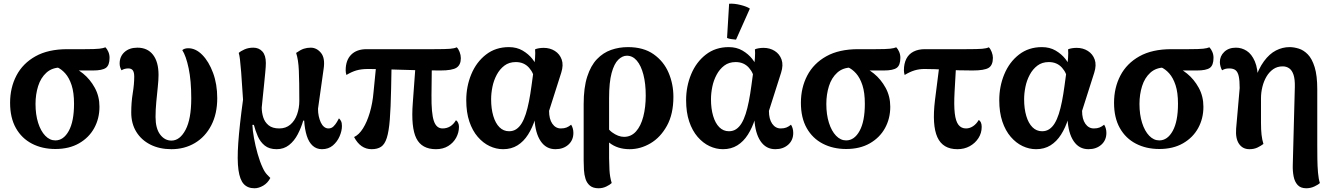

<svg xmlns="http://www.w3.org/2000/svg" viewBox="-20 -783 7120 1027"><path d="M276 14Q206 14 151 -14.5Q96 -43 65 -98Q34 -153 34 -233Q34 -314 68 -379Q102 -444 170 -482Q238 -520 341 -520H434Q489 -520 511 -522.5Q533 -525 544 -530Q553 -521 559.5 -506Q566 -491 566 -474Q566 -434 546.5 -420Q527 -406 477 -406H354L307 -422Q259 -422 228.5 -394.5Q198 -367 184 -322.5Q170 -278 170 -227Q170 -170 184 -126Q198 -82 222 -57Q246 -32 276 -32Q320 -32 348 -83Q376 -134 376 -228Q376 -288 363 -327.5Q350 -367 329 -390.5Q308 -414 284 -424L348 -430Q387 -420 424.5 -389.5Q462 -359 487 -313.5Q512 -268 512 -212Q512 -149 484 -98Q456 -47 403 -16.5Q350 14 276 14Z M897 15Q833 15 784.5 -9.5Q736 -34 709 -78Q682 -122 682 -181Q682 -235 690 -284Q698 -333 698 -373Q698 -396 690.5 -406.5Q683 -417 666 -417Q656 -417 647 -414.5Q638 -412 630 -407Q620 -424 620 -443Q620 -481 646 -504.5Q672 -528 715 -528Q769 -528 798.5 -490Q828 -452 828 -382Q828 -356 824 -318Q820 -280 816 -238Q812 -196 812 -158Q812 -96 836.5 -63.5Q861 -31 897 -31Q942 -31 972.5 -88.5Q1003 -146 1003 -257Q1003 -352 989 -418Q975 -484 955 -515Q967 -525 987 -525Q1027 -525 1062 -489.5Q1097 -454 1119.5 -393.5Q1142 -333 1142 -258Q1142 -174 1110 -112.5Q1078 -51 1022.5 -18Q967 15 897 15Z M1341 224Q1305 224 1284 201.5Q1263 179 1255.5 126Q1248 73 1254.5 -19Q1261 -111 1280 -250L1270 -397Q1266 -444 1263.5 -465.5Q1261 -487 1257 -500Q1268 -510 1288.5 -519Q1309 -528 1335 -528Q1365 -528 1383.5 -507.5Q1402 -487 1402 -446Q1402 -428 1399 -397Q1396 -366 1392.5 -330.5Q1389 -295 1385.5 -262.5Q1382 -230 1380 -208Q1380 -181 1388 -155.5Q1396 -130 1416.5 -113Q1437 -96 1474 -96Q1509 -96 1533 -116.5Q1557 -137 1569 -171Q1581 -205 1581 -243Q1581 -347 1578.5 -405.5Q1576 -464 1564 -500Q1588 -517 1605.5 -522.5Q1623 -528 1642 -528Q1674 -528 1697 -500Q1720 -472 1711 -414L1681 -201Q1681 -180 1685 -161.5Q1689 -143 1696 -128Q1703 -113 1713.5 -104.5Q1724 -96 1737 -96Q1753 -96 1764 -107Q1775 -118 1782.5 -131Q1790 -144 1793 -150Q1799 -145 1804 -135.5Q1809 -126 1809 -109Q1809 -83 1796.5 -54Q1784 -25 1760.5 -5Q1737 15 1702 15Q1673 15 1652.5 -3.5Q1632 -22 1621 -56.5Q1610 -91 1607 -138H1602Q1591 -100 1572.5 -64.5Q1554 -29 1526 -7Q1498 15 1460 15Q1420 15 1396 -4.5Q1372 -24 1359 -54Q1346 -84 1338 -115H1330Q1331 -86 1338.5 -44.5Q1346 -3 1358 39.5Q1370 82 1385 114Q1396 138 1408.5 151Q1421 164 1426 169Q1412 196 1388 210Q1364 224 1341 224Z M2312 15Q2236 15 2207 -43Q2178 -101 2188 -232L2204 -451H2290L2288 -274Q2287 -177 2300.5 -136.5Q2314 -96 2347 -96Q2370 -96 2388 -107Q2406 -118 2419 -140Q2426 -136 2430.5 -126Q2435 -116 2435 -105Q2435 -74 2420 -46.5Q2405 -19 2377.5 -2Q2350 15 2312 15ZM1968 15Q1908 15 1874 -50Q1900 -62 1921.5 -96Q1943 -130 1958 -180.5Q1973 -231 1978 -290L1995 -462H2075L2072 -306Q2070 -206 2065 -143Q2060 -80 2049 -45.5Q2038 -11 2018.5 2Q1999 15 1968 15ZM1833 -382Q1829 -394 1829 -407Q1829 -461 1858.5 -490.5Q1888 -520 1941 -520H2303Q2363 -520 2387 -522Q2411 -524 2423 -530Q2432 -522 2438.5 -505Q2445 -488 2445 -472Q2445 -436 2422 -421Q2399 -406 2336 -406Q2285 -406 2229.5 -407Q2174 -408 2121 -410Q2068 -412 2023.5 -413Q1979 -414 1950 -414Q1913 -414 1887 -406.5Q1861 -399 1833 -382Z M2671 15Q2634 15 2599 -1.5Q2564 -18 2535.5 -51Q2507 -84 2490.5 -133Q2474 -182 2474 -247Q2474 -321 2501 -386Q2528 -451 2579.5 -491Q2631 -531 2702 -531Q2744 -531 2775.5 -512.5Q2807 -494 2827.5 -468Q2848 -442 2855 -417L2838 -352Q2837 -390 2810 -420.5Q2783 -451 2739 -451Q2703 -451 2678 -432Q2653 -413 2637 -383Q2621 -353 2614 -318.5Q2607 -284 2607 -252Q2607 -202 2618.5 -163Q2630 -124 2651.5 -102.5Q2673 -81 2703 -81Q2725 -81 2741.5 -92Q2758 -103 2770.5 -123.5Q2783 -144 2792.5 -173.5Q2802 -203 2809.5 -241Q2817 -279 2823 -324L2835 -412Q2840 -444 2842 -473Q2844 -502 2842 -519Q2850 -523 2863 -525Q2876 -527 2888 -527Q2922 -527 2948 -510.5Q2974 -494 2984.5 -464.5Q2995 -435 2982 -394L2917 -190Q2917 -146 2934.5 -121Q2952 -96 2980 -96Q2998 -96 3010.5 -101Q3023 -106 3035 -116Q3047 -97 3047 -72Q3047 -33 3020 -9Q2993 15 2951 15Q2901 15 2872 -28Q2843 -71 2839 -148H2843Q2828 -100 2804.5 -63Q2781 -26 2748 -5.5Q2715 15 2671 15Z M3182 224Q3152 224 3135.5 210Q3119 196 3112 174Q3105 152 3103.5 126Q3102 100 3102 76V-226Q3102 -314 3121 -373Q3140 -432 3173 -466.5Q3206 -501 3248.5 -516Q3291 -531 3339 -531Q3422 -531 3476 -493Q3530 -455 3556 -394.5Q3582 -334 3582 -265Q3582 -173 3547.5 -110.5Q3513 -48 3459.5 -16.5Q3406 15 3348 15Q3283 15 3239.5 -19.5Q3196 -54 3160 -109L3198 -164Q3220 -100 3253.5 -75.5Q3287 -51 3318 -51Q3356 -51 3382 -80Q3408 -109 3421 -159.5Q3434 -210 3434 -272Q3434 -336 3421.5 -384Q3409 -432 3386.5 -458.5Q3364 -485 3333 -485Q3309 -485 3287 -463.5Q3265 -442 3251.5 -392.5Q3238 -343 3238 -258V63Q3238 87 3240 125.5Q3242 164 3252 196Q3243 205 3223.5 214.5Q3204 224 3182 224Z M3847 15Q3810 15 3775 -1.5Q3740 -18 3711.5 -51Q3683 -84 3666.5 -133Q3650 -182 3650 -247Q3650 -321 3677 -386Q3704 -451 3755.5 -491Q3807 -531 3878 -531Q3920 -531 3951.5 -512.5Q3983 -494 4003.5 -468Q4024 -442 4031 -417L4014 -352Q4013 -390 3986 -420.5Q3959 -451 3915 -451Q3879 -451 3854 -432Q3829 -413 3813 -383Q3797 -353 3790 -318.5Q3783 -284 3783 -252Q3783 -202 3794.5 -163Q3806 -124 3827.5 -102.5Q3849 -81 3879 -81Q3901 -81 3917.5 -92Q3934 -103 3946.5 -123.5Q3959 -144 3968.5 -173.5Q3978 -203 3985.5 -241Q3993 -279 3999 -324L4011 -412Q4016 -444 4018 -473Q4020 -502 4018 -519Q4026 -523 4039 -525Q4052 -527 4064 -527Q4098 -527 4124 -510.5Q4150 -494 4160.5 -464.5Q4171 -435 4158 -394L4093 -190Q4093 -146 4110.5 -121Q4128 -96 4156 -96Q4174 -96 4186.5 -101Q4199 -106 4211 -116Q4223 -97 4223 -72Q4223 -33 4196 -9Q4169 15 4127 15Q4077 15 4048 -28Q4019 -71 4015 -148H4019Q4004 -100 3980.5 -63Q3957 -26 3924 -5.5Q3891 15 3847 15ZM3917 -571Q3905 -572 3891 -574Q3877 -576 3869 -580L3880 -763Q3907 -765 3941 -756.5Q3975 -748 3991 -737Z M4506 14Q4436 14 4381 -14.5Q4326 -43 4295 -98Q4264 -153 4264 -233Q4264 -314 4298 -379Q4332 -444 4400 -482Q4468 -520 4571 -520H4664Q4719 -520 4741 -522.5Q4763 -525 4774 -530Q4783 -521 4789.5 -506Q4796 -491 4796 -474Q4796 -434 4776.5 -420Q4757 -406 4707 -406H4584L4537 -422Q4489 -422 4458.5 -394.5Q4428 -367 4414 -322.5Q4400 -278 4400 -227Q4400 -170 4414 -126Q4428 -82 4452 -57Q4476 -32 4506 -32Q4550 -32 4578 -83Q4606 -134 4606 -228Q4606 -288 4593 -327.5Q4580 -367 4559 -390.5Q4538 -414 4514 -424L4578 -430Q4617 -420 4654.5 -389.5Q4692 -359 4717 -313.5Q4742 -268 4742 -212Q4742 -149 4714 -98Q4686 -47 4633 -16.5Q4580 14 4506 14Z M5101 15Q5023 15 4994 -49Q4965 -113 4981 -246L5007 -451H5095L5086 -292Q5082 -220 5087 -177Q5092 -134 5107 -115Q5122 -96 5147 -96Q5167 -96 5185 -108Q5203 -120 5215 -141Q5223 -137 5227 -127.5Q5231 -118 5231 -104Q5231 -71 5213.5 -44Q5196 -17 5167 -1Q5138 15 5101 15ZM4819 -382Q4815 -394 4815 -407Q4815 -443 4828 -468.5Q4841 -494 4866.5 -507Q4892 -520 4927 -520H5149Q5209 -520 5233 -522Q5257 -524 5269 -530Q5278 -522 5284.5 -505Q5291 -488 5291 -474Q5291 -434 5268 -420Q5245 -406 5182 -406Q5103 -406 5040.5 -410Q4978 -414 4925 -414Q4897 -414 4872 -406.5Q4847 -399 4819 -382Z M5522 15Q5485 15 5450 -1.5Q5415 -18 5386.5 -51Q5358 -84 5341.5 -133Q5325 -182 5325 -247Q5325 -321 5352 -386Q5379 -451 5430.5 -491Q5482 -531 5553 -531Q5595 -531 5626.5 -512.5Q5658 -494 5678.5 -468Q5699 -442 5706 -417L5689 -352Q5688 -390 5661 -420.5Q5634 -451 5590 -451Q5554 -451 5529 -432Q5504 -413 5488 -383Q5472 -353 5465 -318.5Q5458 -284 5458 -252Q5458 -202 5469.5 -163Q5481 -124 5502.5 -102.5Q5524 -81 5554 -81Q5576 -81 5592.5 -92Q5609 -103 5621.5 -123.5Q5634 -144 5643.5 -173.5Q5653 -203 5660.5 -241Q5668 -279 5674 -324L5686 -412Q5691 -444 5693 -473Q5695 -502 5693 -519Q5701 -523 5714 -525Q5727 -527 5739 -527Q5773 -527 5799 -510.5Q5825 -494 5835.5 -464.5Q5846 -435 5833 -394L5768 -190Q5768 -146 5785.5 -121Q5803 -96 5831 -96Q5849 -96 5861.5 -101Q5874 -106 5886 -116Q5898 -97 5898 -72Q5898 -33 5871 -9Q5844 15 5802 15Q5752 15 5723 -28Q5694 -71 5690 -148H5694Q5679 -100 5655.5 -63Q5632 -26 5599 -5.5Q5566 15 5522 15Z M6181 14Q6111 14 6056 -14.5Q6001 -43 5970 -98Q5939 -153 5939 -233Q5939 -314 5973 -379Q6007 -444 6075 -482Q6143 -520 6246 -520H6339Q6394 -520 6416 -522.5Q6438 -525 6449 -530Q6458 -521 6464.5 -506Q6471 -491 6471 -474Q6471 -434 6451.5 -420Q6432 -406 6382 -406H6259L6212 -422Q6164 -422 6133.5 -394.5Q6103 -367 6089 -322.5Q6075 -278 6075 -227Q6075 -170 6089 -126Q6103 -82 6127 -57Q6151 -32 6181 -32Q6225 -32 6253 -83Q6281 -134 6281 -228Q6281 -288 6268 -327.5Q6255 -367 6234 -390.5Q6213 -414 6189 -424L6253 -430Q6292 -420 6329.5 -389.5Q6367 -359 6392 -313.5Q6417 -268 6417 -212Q6417 -149 6389 -98Q6361 -47 6308 -16.5Q6255 14 6181 14Z M6967 224Q6937 224 6921 206.5Q6905 189 6899.5 160.5Q6894 132 6895 100L6906 -317Q6907 -359 6899 -383Q6891 -407 6876 -417.5Q6861 -428 6841 -428Q6812 -428 6790.5 -413Q6769 -398 6754.5 -373.5Q6740 -349 6732.5 -318.5Q6725 -288 6725 -258V-126Q6725 -88 6728 -62Q6731 -36 6738 -13Q6725 -3 6706.5 6Q6688 15 6663 15Q6627 15 6607.5 -13.5Q6588 -42 6592 -95L6611 -312Q6611 -352 6606 -375Q6601 -398 6589 -407.5Q6577 -417 6555 -417Q6543 -417 6534 -414.5Q6525 -412 6517 -407Q6512 -415 6508.5 -427.5Q6505 -440 6505 -451Q6505 -483 6528.5 -505.5Q6552 -528 6591 -528Q6622 -528 6648.5 -511Q6675 -494 6692 -455Q6709 -416 6709 -348L6691 -353Q6712 -416 6741 -455.5Q6770 -495 6805 -513Q6840 -531 6878 -531Q6901 -531 6927 -523Q6953 -515 6975.5 -492Q6998 -469 7012 -424Q7026 -379 7026 -305V-3Q7026 29 7026.5 67.5Q7027 106 7030 140.5Q7033 175 7040 196Q7031 205 7010.5 214.5Q6990 224 6967 224Z"/></svg>

Font: Arima Thin
Style: Regular
Weight: 100
Designer: Joana Correia and Natanael Gama
Foundry: NDISCOVER
Version: Version 1.101;gftools[0.9.23]